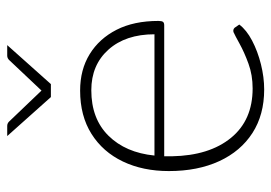

<svg xmlns="http://www.w3.org/2000/svg" viewBox="-130 -616 752 532"><g transform="rotate(-90 246.0 -350.0)"><path d="M264 6Q194 6 143.5 -26.5Q93 -59 65.5 -118.5Q38 -178 38 -258Q38 -330 64.5 -385.5Q91 -441 141 -472.5Q191 -504 261 -504Q319 -504 362 -477.5Q405 -451 429.5 -403Q454 -355 454 -287Q454 -278 451.5 -274.5Q449 -271 442 -271H79Q79 -266 79 -261.5Q79 -257 79 -249Q81 -146 130 -86Q179 -26 267 -26Q304 -26 335.5 -37.5Q367 -49 390.5 -62Q414 -75 423 -79Q430 -81 435 -76L444 -63Q429 -43 399.5 -27.5Q370 -12 334 -3Q298 6 264 6ZM81 -298H417Q417 -378 374.5 -425.5Q332 -473 262 -473Q183 -473 136 -425.5Q89 -378 81 -298ZM387 -706 279 -585H243L135 -706H163Q170 -706 175 -701L261 -611L346 -701Q348 -703 351 -704.5Q354 -706 358 -706Z"/></g></svg>

Font: Aleo ExtraLight
Style: Regular
Weight: 250
Designer: Alessio Laiso
Foundry: Alessio Laiso
Version: Version 2.001;gftools[0.9.29]